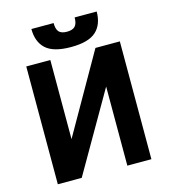

<svg xmlns="http://www.w3.org/2000/svg" viewBox="-129 -1001 968 1102"><g transform="rotate(-15 355.0 -450.0)"><path d="M77 -700H220V-230L488 -700H633V0H490V-470L219 0H77ZM355 -741Q251 -741 206 -782Q161 -823 161 -900H293Q293 -863 307.5 -847.5Q322 -832 355 -832Q388 -832 403 -847.5Q418 -863 418 -900H549Q549 -823 504 -782Q459 -741 355 -741Z"/></g></svg>

Font: Golos UI
Style: Bold
Weight: 700
Designer: A.Korolkova, Vitaly Kuzmin
Foundry: ParaType Ltd
Version: Version 2.000